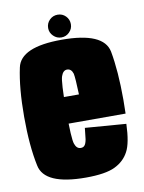

<svg xmlns="http://www.w3.org/2000/svg" viewBox="-82 -774 626 836"><g transform="rotate(-10 231.0 -356.0)"><path d="M230 4.5V-126.5Q212 -126.5 204 -149.5Q195.5 -171.5 195.5 -301Q195.5 -424.5 204 -448.5Q212.5 -473 230 -473Q249 -473 256 -450Q260 -430.5 262.5 -357.5H180V-240H448Q449 -269 449 -301Q449 -428.5 432.5 -517Q414.5 -605 230 -605Q47.5 -605 29.5 -517.5Q10.5 -430 10.5 -302Q10.5 -174 29.5 -84.5Q47 4.5 230 4.5ZM230 -126.5V4.5Q317 4.5 359 -16Q400.5 -36 420.5 -74Q440.5 -110.5 443.5 -195.5L262.5 -209.5Q259.5 -180.5 257 -160Q253.5 -140.5 247 -133.5Q241.5 -126.5 230 -126.5ZM231 -615Q251.5 -615 266.2 -629.8Q281 -644.5 281 -665Q281 -686 266.5 -700.8Q252 -715.5 231 -715.5Q210 -715.5 195.2 -700.8Q180.5 -686 180.5 -665Q180.5 -644.5 195.5 -629.8Q210.5 -615 231 -615Z"/></g></svg>

Font: Anybody ExtraCondensed Black
Style: Regular
Weight: 900
Width: 2
Version: Version 1.113;gftools[0.9.25]